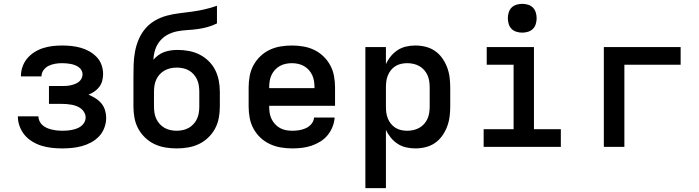

<svg xmlns="http://www.w3.org/2000/svg" viewBox="-20 -765 3640 1000"><path d="M303 8Q276 8 249.5 5Q223 2 198 -5.5Q173 -13 149.5 -27Q126 -41 109 -61Q92 -81 82.5 -106.5Q73 -132 73 -158Q73 -158 73 -158.5Q73 -159 73 -159H180Q180 -146 186 -133.5Q192 -121 202 -112.5Q212 -104 224.5 -98.5Q237 -93 250 -90Q263 -87 276 -85.5Q289 -84 303 -84Q316 -84 329 -85Q342 -86 354.5 -88.5Q367 -91 379.5 -95.5Q392 -100 402.5 -108Q413 -116 419.5 -128Q426 -140 426 -153Q426 -153 426 -153Q426 -153 426 -153Q426 -166 419.5 -178.5Q413 -191 402.5 -199Q392 -207 379.5 -212Q367 -217 353.5 -219.5Q340 -222 326.5 -223Q313 -224 300 -224H235V-317H300Q312 -317 323.5 -317.5Q335 -318 346.5 -320.5Q358 -323 369 -327Q380 -331 389.5 -338Q399 -345 404.5 -355.5Q410 -366 410 -378Q410 -389 404.5 -399Q399 -409 389.5 -415.5Q380 -422 369.5 -426Q359 -430 348 -432Q337 -434 325.5 -435Q314 -436 303 -436Q285 -436 267.5 -433Q250 -430 234 -422.5Q218 -415 207 -400Q196 -385 196 -367Q196 -367 196 -367Q196 -367 196 -367H89Q89 -367 89 -368Q89 -369 89 -369Q89 -394 97.5 -418Q106 -442 122 -461Q138 -480 159.5 -493.5Q181 -507 204.5 -514.5Q228 -522 253 -525Q278 -528 303 -528Q327 -528 351.5 -525.5Q376 -523 399.5 -516.5Q423 -510 444.5 -498Q466 -486 483 -468.5Q500 -451 508.5 -427.5Q517 -404 517 -380Q517 -362 512.5 -344.5Q508 -327 497.5 -313Q487 -299 472.5 -289Q458 -279 441 -272Q460 -264 477.5 -253Q495 -242 508 -226.5Q521 -211 527 -191Q533 -171 533 -151Q533 -125 523.5 -99.5Q514 -74 496 -55Q478 -36 455 -23.5Q432 -11 406.5 -4Q381 3 355 5.5Q329 8 303 8Z M900 8Q870 8 840.5 3Q811 -2 784.5 -14.5Q758 -27 736 -48Q714 -69 700 -95Q686 -121 680.5 -150.5Q675 -180 675 -210V-287Q675 -306 675 -324.5Q675 -343 675 -362Q675 -396 676 -429Q677 -462 683 -495Q689 -528 702 -559Q715 -590 736.5 -615.5Q758 -641 787.5 -658Q817 -675 849 -683.5Q881 -692 914.5 -696Q948 -700 981 -704.5Q1014 -709 1046.5 -716.5Q1079 -724 1110 -735V-643Q1086 -631 1060.5 -624Q1035 -617 1009 -613.5Q983 -610 956.5 -608.5Q930 -607 903.5 -602Q877 -597 853.5 -584.5Q830 -572 813 -551.5Q796 -531 788 -505.5Q780 -480 779 -454Q790 -467 804.5 -477.5Q819 -488 835.5 -494Q852 -500 870 -502.5Q888 -505 905 -505Q935 -505 964 -499.5Q993 -494 1019 -481Q1045 -468 1066.5 -447Q1088 -426 1101 -400Q1114 -374 1119.5 -345Q1125 -316 1125 -287V-210Q1125 -180 1119.5 -150.5Q1114 -121 1100 -95Q1086 -69 1064 -48Q1042 -27 1015.5 -14.5Q989 -2 959.5 3Q930 8 900 8ZM900 -84Q916 -84 932.5 -87.5Q949 -91 963 -99Q977 -107 988 -119Q999 -131 1006 -146Q1013 -161 1015.5 -177.5Q1018 -194 1018 -210V-287Q1018 -303 1015.5 -319.5Q1013 -336 1006.5 -350.5Q1000 -365 989 -377.5Q978 -390 964 -398Q950 -406 933.5 -409.5Q917 -413 901 -413Q884 -413 868 -409.5Q852 -406 837.5 -398Q823 -390 812 -378Q801 -366 794 -351Q787 -336 784.5 -319.5Q782 -303 782 -287V-210Q782 -194 784.5 -177.5Q787 -161 794 -146Q801 -131 812 -119Q823 -107 837 -99Q851 -91 867.5 -87.5Q884 -84 900 -84Z M1503 8Q1473 8 1443 3Q1413 -2 1386 -14.5Q1359 -27 1337 -47.5Q1315 -68 1300.5 -94.5Q1286 -121 1280.5 -150.5Q1275 -180 1275 -210V-310Q1275 -340 1280.5 -369.5Q1286 -399 1300 -425Q1314 -451 1336 -472Q1358 -493 1384.5 -505.5Q1411 -518 1440.5 -523Q1470 -528 1500 -528Q1530 -528 1559.5 -523Q1589 -518 1615.5 -505.5Q1642 -493 1664 -472Q1686 -451 1700 -425Q1714 -399 1719.5 -369.5Q1725 -340 1725 -310V-214H1382V-210Q1382 -193 1384.5 -177Q1387 -161 1394 -146Q1401 -131 1412.5 -118.5Q1424 -106 1438.5 -98Q1453 -90 1469.5 -87Q1486 -84 1503 -84Q1521 -84 1539 -87Q1557 -90 1573.5 -97.5Q1590 -105 1602 -119.5Q1614 -134 1616 -153H1723Q1721 -127 1711.5 -103.5Q1702 -80 1686 -60.5Q1670 -41 1648 -27.5Q1626 -14 1602 -6Q1578 2 1553 5Q1528 8 1503 8ZM1618 -306V-310Q1618 -326 1615.5 -342.5Q1613 -359 1606 -374Q1599 -389 1588 -401Q1577 -413 1563 -421Q1549 -429 1532.5 -432.5Q1516 -436 1500 -436Q1484 -436 1467.5 -432.5Q1451 -429 1437 -421Q1423 -413 1412 -401Q1401 -389 1394 -374Q1387 -359 1384.5 -342.5Q1382 -326 1382 -310V-306Z M1883 215V-520H1990V-431Q2000 -453 2015.5 -472Q2031 -491 2051 -504Q2071 -517 2095 -522.5Q2119 -528 2143 -528Q2170 -528 2196.5 -521.5Q2223 -515 2245 -500Q2267 -485 2283 -462.5Q2299 -440 2308.5 -415Q2318 -390 2321.5 -363.5Q2325 -337 2325 -310V-210Q2325 -183 2321.5 -156.5Q2318 -130 2308.5 -105Q2299 -80 2283 -57.5Q2267 -35 2245 -20Q2223 -5 2196.5 1.5Q2170 8 2143 8Q2119 8 2095 2.5Q2071 -3 2051 -16Q2031 -29 2015.5 -48Q2000 -67 1990 -89V215ZM2101 -84Q2117 -84 2133 -87.5Q2149 -91 2163.5 -99Q2178 -107 2189 -119.5Q2200 -132 2206.5 -146.5Q2213 -161 2215.5 -177.5Q2218 -194 2218 -210V-310Q2218 -326 2215.5 -342.5Q2213 -359 2206.5 -373.5Q2200 -388 2189 -400.5Q2178 -413 2163.5 -421Q2149 -429 2133 -432.5Q2117 -436 2101 -436Q2085 -436 2069 -432.5Q2053 -429 2039.5 -420.5Q2026 -412 2016 -399.5Q2006 -387 2000 -372Q1994 -357 1992 -341.5Q1990 -326 1990 -310V-210Q1990 -194 1992 -178.5Q1994 -163 2000 -148Q2006 -133 2016 -120.5Q2026 -108 2039.5 -99.5Q2053 -91 2069 -87.5Q2085 -84 2101 -84Z M2499 0V-92H2655V-428H2515V-520H2761V-92H2901V0ZM2700 -595Q2685 -595 2670 -599.5Q2655 -604 2644.5 -614.5Q2634 -625 2629.5 -640Q2625 -655 2625 -670Q2625 -685 2629.5 -700Q2634 -715 2644.5 -725.5Q2655 -736 2670 -740.5Q2685 -745 2700 -745Q2715 -745 2730 -740.5Q2745 -736 2755.5 -725.5Q2766 -715 2770.5 -700Q2775 -685 2775 -670Q2775 -655 2770.5 -640Q2766 -625 2755.5 -614.5Q2745 -604 2730 -599.5Q2715 -595 2700 -595Z M3125 0V-520H3525V-428H3232V0Z"/></svg>

Font: Iosevka Custom SmBdEx
Style: Regular
Weight: 600
Width: 7
Monospace: yes
Designer: Belleve Invis
Foundry: Belleve Invis
Version: Version 11.2.4; ttfautohint (v1.8.4)